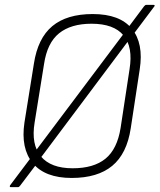

<svg xmlns="http://www.w3.org/2000/svg" viewBox="-20 -724 659 793"><path d="M24 49Q21 49 20.5 46.5Q20 44 22 41L113 -80L125 -98L494 -589L504 -603L575 -698Q580 -704 584 -704H614Q617 -704 618.5 -702Q620 -700 617 -697L527 -577L515 -562L145 -68L135 -52L63 43Q59 49 54 49ZM276 11Q166 11 115.5 -50Q65 -111 81 -218L120 -461Q136 -566 196 -616Q256 -666 363 -666Q475 -666 524.5 -605.5Q574 -545 557 -437L520 -194Q504 -89 443.5 -39Q383 11 276 11ZM280 -29Q367 -29 415.5 -68.5Q464 -108 478 -195L515 -438Q530 -530 490 -578Q450 -626 358 -626Q273 -626 224 -586.5Q175 -547 162 -460L123 -218Q108 -127 149 -78Q190 -29 280 -29Z"/></svg>

Font: Sofia Sans Semi Condensed ExtraLight
Style: Italic
Weight: 250
Italic angle: -9°
Version: Version 4.100